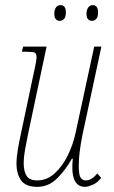

<svg xmlns="http://www.w3.org/2000/svg" viewBox="-20 -717 444 746"><path d="M311 9Q261 9 261 -66Q261 -86 263 -100H259Q236 -58 202.5 -24.5Q169 9 125 9Q80 9 62 -16Q44 -41 44 -84Q44 -103 49 -134Q54 -165 61 -196L110 -428Q117 -459 119.5 -474Q122 -489 122 -495Q122 -509 115 -512.5Q108 -516 79 -516H65L70 -536H161L89 -196Q82 -162 77 -133.5Q72 -105 72 -84Q72 -51 83.5 -33.5Q95 -16 125 -16Q162 -16 192 -43Q222 -70 243 -112.5Q264 -155 274 -202L346 -536H374L300 -191Q293 -155 289.5 -127Q286 -99 286 -73Q286 -38 293 -27Q300 -16 313 -16Q336 -16 358 -43L373 -26Q359 -7 340 1Q321 9 311 9ZM338 -636Q316 -636 316 -664Q316 -678 322.5 -687.5Q329 -697 340 -697Q361 -697 361 -669Q361 -650 353.5 -643Q346 -636 338 -636ZM213 -636Q191 -636 191 -664Q191 -678 197 -687.5Q203 -697 215 -697Q236 -697 236 -669Q236 -650 228.5 -643Q221 -636 213 -636Z"/></svg>

Font: Noto Serif ExtraCondensed Thin
Style: Italic
Weight: 100
Width: 2
Italic angle: -12°
Designer: Monotype Design Team
Foundry: Monotype Imaging Inc.
Version: Version 2.013